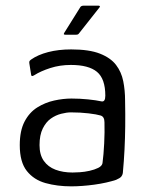

<svg xmlns="http://www.w3.org/2000/svg" viewBox="-20 -652 521 680"><path d="M232 8Q183 8 141.5 -3.5Q100 -15 75 -46.5Q50 -78 50 -138Q50 -189 67 -221.5Q84 -254 112 -271.5Q140 -289 172 -296Q204 -303 233 -303Q263 -303 292 -300Q321 -297 339 -293Q353 -290 353 -313Q353 -373 323.5 -397.5Q294 -422 231 -422Q192 -422 158 -411Q124 -400 102 -386Q96 -382 93 -383Q90 -384 90 -389L84 -427Q83 -433 84.5 -435.5Q86 -438 90 -441Q114 -458 150.5 -467.5Q187 -477 232 -477Q296 -477 334 -462Q372 -447 391 -422Q410 -397 416.5 -364.5Q423 -332 423 -296Q424 -247 423.5 -205Q423 -163 421 -122.5Q419 -82 415 -39Q414 -32 409.5 -26.5Q405 -21 391 -15Q376 -10 356 -5.5Q336 -1 314 2Q292 5 271 6.5Q250 8 232 8ZM237 -41Q246 -41 262.5 -42Q279 -43 297 -47Q315 -51 328 -57.5Q341 -64 343 -74Q347 -104 349 -144Q351 -184 350 -219Q350 -239 336 -243Q323 -247 294 -250.5Q265 -254 231 -254Q216 -254 196.5 -249Q177 -244 160 -232Q143 -220 131.5 -197Q120 -174 120 -138Q120 -104 135 -82.5Q150 -61 176.5 -51Q203 -41 237 -41ZM212 -529Q206 -529 206 -531.5Q206 -534 209 -538L264 -626Q267 -632 277 -632H329Q332 -632 333.5 -630Q335 -628 331 -624L260 -534Q258 -531 255.5 -530Q253 -529 248 -529Z"/></svg>

Font: Glory
Style: Regular
Weight: 400
Designer: Robert Leuschke
Foundry: Robert Leuschke
Version: Version 1.011